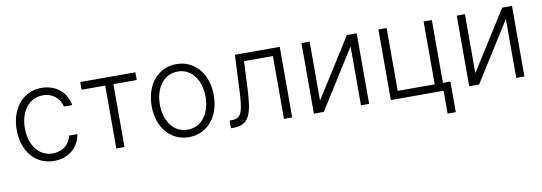

<svg xmlns="http://www.w3.org/2000/svg" viewBox="-56 -919 4127 1461"><g transform="rotate(-10 2007.5 -188.5)"><path d="M296.5 11.4C410.2 11.4 490.1 -60.4 504.6 -159.1H440.7C426.1 -89.5 369 -46.5 296.5 -46.5C189.6 -46.5 119 -139.6 119 -272.4C119 -404.5 191.8 -495.4 296.5 -495.4C374.3 -495.4 426.8 -445.3 440.3 -383.5H504.3C489.3 -484.7 404.8 -552.9 295.5 -552.9C152.7 -552.9 55.4 -434.3 55.4 -270.2C55.4 -107.6 149.9 11.4 296.5 11.4Z M595.2 -485.8H777.7V0H840.9V-485.8H1021.3V-545.5H595.2Z M1338.4 11.4C1479.8 11.4 1578.5 -104 1578.5 -270.2C1578.5 -437.5 1479.8 -552.9 1338.4 -552.9C1197.1 -552.9 1098.4 -437.5 1098.4 -270.2C1098.4 -104 1197.1 11.4 1338.4 11.4ZM1338.4 -46.5C1225.1 -46.5 1161.9 -148.1 1161.9 -270.2C1161.9 -392.4 1225.1 -495.4 1338.4 -495.4C1451.7 -495.4 1514.9 -392.4 1514.9 -270.2C1514.9 -148.1 1451.7 -46.5 1338.4 -46.5Z M1663.7 0H1686.4C1808.9 0 1831.3 -91.3 1839.8 -268.8L1850.1 -485.8H2073.2V0H2136.7V-545.5H1790.1L1778.4 -290.1C1770.2 -109.4 1758.5 -59.7 1680.8 -59.7H1663.7Z M2367.5 -89.8V-545.5H2304.3V0H2381L2668 -455.6V0H2731.2V-545.5H2655.5Z M3311.8 -545.5H3248.2V-59.7H2962.4V-545.5H2898.8V0H3306.5V176.5H3369.7V-60H3311.8Z M3567.5 -89.8V-545.5H3504.3V0H3581L3867.9 -455.6V0H3931.1V-545.5H3855.5Z"/></g></svg>

Font: Karasuma Gothic
Style: Light
Weight: 300
Designer: Rasmus Andersson / Ryoko Nishizuka
Foundry: rsms
Version: Version 1.00